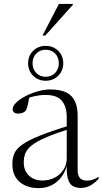

<svg xmlns="http://www.w3.org/2000/svg" viewBox="-20 -964 530 994"><path d="M349 -317 351 -299.5Q268.5 -274.5 219 -253Q169.5 -231.5 144.5 -211.5Q119.5 -191.5 111.2 -170.2Q103 -149 103 -124.5Q103 -80 129.8 -54.8Q156.5 -29.5 200 -29.5Q234.5 -29.5 263 -44.2Q291.5 -59 308.5 -85.2Q325.5 -111.5 325.5 -146V-358.5Q325.5 -412.5 300 -442.5Q274.5 -472.5 215.5 -472.5Q188 -472.5 159.8 -466.2Q131.5 -460 102 -447L132 -465.5Q129.5 -448.5 126.5 -433Q123.5 -417.5 119.8 -406.2Q116 -395 111.5 -389.5Q106 -383 95.8 -379.5Q85.5 -376 75 -376Q61 -376 53.2 -381.8Q45.5 -387.5 45.5 -398.5Q45.5 -415.5 64.8 -433.8Q84 -452 114 -467.2Q144 -482.5 177.5 -491.8Q211 -501 239.5 -501Q293.5 -501 324.8 -484.5Q356 -468 369 -437.5Q382 -407 382 -366V-83.5Q382 -63 388.2 -51Q394.5 -39 405.2 -34Q416 -29 429 -29Q445 -29 458.5 -33Q472 -37 490.5 -48.5V-38Q466 -12.5 444.2 -1.8Q422.5 9 398.5 9Q371.5 9 354.8 -2.2Q338 -13.5 331 -40.5Q324 -67.5 325.5 -114.5L328.5 -116.5Q319 -75.5 297.5 -47.2Q276 -19 246 -4.5Q216 10 181.5 10Q119.5 10 81.8 -22Q44 -54 44 -115Q44 -145.5 54.2 -169.5Q64.5 -193.5 95.5 -215.5Q126.5 -237.5 187.2 -262Q248 -286.5 349 -317ZM216.5 -726.5Q255.5 -726.5 281.5 -700.8Q307.5 -675 307.5 -636Q307.5 -598 281.5 -572Q255.5 -546 216.5 -546Q177.5 -546 151.5 -572Q125.5 -598 125.5 -636.5Q125.5 -675 151.5 -700.8Q177.5 -726.5 216.5 -726.5ZM216.5 -566.5Q246.5 -566.5 265.5 -586.2Q284.5 -606 284.5 -636.5Q284.5 -667 265.5 -686.8Q246.5 -706.5 216.5 -706.5Q187 -706.5 167.8 -686.8Q148.5 -667 148.5 -636.5Q148.5 -606 167.8 -586.2Q187 -566.5 216.5 -566.5ZM200 -780 285 -943.5H357.5V-939.5L214.5 -780Z"/></svg>

Font: Newsreader 60pt Light
Style: Regular
Weight: 300
Designer: Hugues Gentile
Foundry: Production Type
Version: Version 1.003